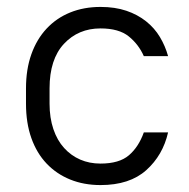

<svg xmlns="http://www.w3.org/2000/svg" viewBox="-20 -527 545 554"><path d="M270 7Q222 7 182.5 -9Q143 -25 114.5 -55Q86 -85 70.5 -128.5Q55 -172 55 -228V-272Q55 -327 70.5 -370.5Q86 -414 114.5 -444.5Q143 -475 182.5 -491Q222 -507 270 -507Q312 -507 344.5 -496Q377 -485 401.5 -465.5Q426 -446 441.5 -420Q457 -394 465 -365H395Q380 -399 351.5 -422Q323 -445 270 -445Q206 -445 164.5 -400.5Q123 -356 123 -272V-228Q123 -187 134 -154.5Q145 -122 165 -100Q185 -78 211.5 -66.5Q238 -55 270 -55Q324 -55 352 -79Q380 -103 395 -145H465Q450 -79 402 -36Q354 7 270 7Z"/></svg>

Font: Retni Sans
Style: Regular
Weight: 400
Designer: Vitaly Kuzmin
Foundry: ParaType Ltd.
Version: Version 1.00;March 2, 2019;FontCreator 11.5.0.2425 64-bit; t